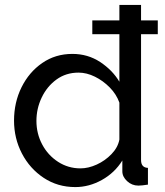

<svg xmlns="http://www.w3.org/2000/svg" viewBox="-20 -750 669 780"><path d="M37 -260Q37 -334 67.5 -395.5Q98 -457 151.5 -494Q205 -531 274 -531Q337 -531 387 -498Q437 -465 465 -418V-611H355V-667H465V-730H553V-667H621V-611H553V-100Q553 -69 581 -68V0Q556 4 542 4Q516 4 496.5 -14Q477 -32 477 -54V-98Q446 -48 394 -19Q342 10 286 10Q214 10 157.5 -27.5Q101 -65 69 -126.5Q37 -188 37 -260ZM465 -183V-333Q453 -367 426 -394.5Q399 -422 365.5 -438.5Q332 -455 299 -455Q248 -455 209.5 -427Q171 -399 149.5 -354Q128 -309 128 -259Q128 -207 151.5 -163Q175 -119 216 -92.5Q257 -66 307 -66Q339 -66 373 -81.5Q407 -97 433 -124Q459 -151 465 -183Z"/></svg>

Font: Raleway Medium
Style: Regular
Weight: 500
Designer: Matt McInerney, Pablo Impallari, Rodrigo Fuenzalida
Foundry: Matt McInerney, Pablo Impallari, Rodrigo Fuenzalida
Version: Version 4.026